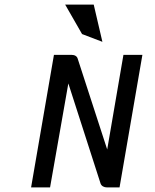

<svg xmlns="http://www.w3.org/2000/svg" viewBox="-20 -820 679 840"><path d="M390 -800H265L339 -671L428 -637ZM420 -17C424 -6 435 0 449 0H503L603 -580H520L449 -166L320 -563C317 -574 307 -580 293 -580H216L116 0H199L279 -455Z"/></svg>

Font: Charger Monospace
Style: Regular
Weight: 400
Designer: Jasper
Foundry: Cannot Into Space Fonts
Version: Version 0.980